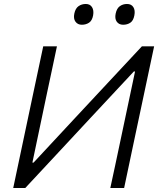

<svg xmlns="http://www.w3.org/2000/svg" viewBox="-20 -946 796 966"><path d="M46.5 0Q59 -59.5 70.8 -115Q82.5 -170.5 96.5 -236.5L146.5 -473Q161 -540.5 172.8 -596.8Q184.5 -653 197.5 -713H266.5Q254 -653.5 242 -597.2Q230 -541 215.5 -473L143 -128H149L361 -356Q441.5 -442 524.2 -531Q607 -620 694 -713H755.5Q743 -654.5 731 -597.5Q719 -540.5 704.5 -472.5L654.5 -237Q640.5 -170.5 628.8 -115.2Q617 -60 604.5 0H535Q548 -60 559.8 -115.2Q571.5 -170.5 585.5 -236.5L659.5 -586.5H653.5L437 -354.5Q339 -249 259.8 -164Q180.5 -79 107 0ZM599.5 -821.5Q578.5 -821.5 567.5 -836.8Q556.5 -852 562 -878Q567.5 -904 583 -915Q598.5 -926 619 -926Q641 -926 651 -910Q661 -894 656 -868.5Q651 -842 635.8 -831.8Q620.5 -821.5 599.5 -821.5ZM391.5 -821.5Q371 -821.5 359.8 -836.8Q348.5 -852 354 -878Q359.5 -904 375.2 -915Q391 -926 411.5 -926Q433 -926 443 -910Q453 -894 448.5 -868.5Q443.5 -842 428 -831.8Q412.5 -821.5 391.5 -821.5Z"/></svg>

Font: Commissioner Light
Style: Italic
Weight: 300
Italic angle: -12°
Designer: Kostas Bartsokas
Foundry: Kostas Bartsokas
Version: Version 1.000; ttfautohint (v1.8.3)